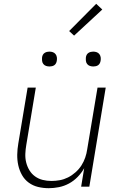

<svg xmlns="http://www.w3.org/2000/svg" viewBox="-20 -980 640 1008"><path d="M236 8Q207 8 180 1.5Q153 -5 131 -21Q109 -37 95.5 -61Q82 -85 76 -112Q70 -139 70.5 -168Q71 -197 76 -226L125 -520H168L118 -219Q114 -196 113 -172.5Q112 -149 117.5 -127Q123 -105 134.5 -86Q146 -67 164 -54Q182 -41 204 -35.5Q226 -30 250 -30Q272 -30 294 -34Q316 -38 337 -48.5Q358 -59 376.5 -75.5Q395 -92 407.5 -111.5Q420 -131 427.5 -153Q435 -175 438 -197L492 -520H535L449 0H406L422 -97Q408 -72 387.5 -51Q367 -30 342 -16.5Q317 -3 289.5 2.5Q262 8 236 8ZM470 -631Q460 -631 451.5 -634Q443 -637 437.5 -644Q432 -651 431 -660.5Q430 -670 431 -680Q432 -686 435 -692Q438 -698 444 -702Q450 -706 456.5 -707.5Q463 -709 469 -709Q479 -709 487.5 -706Q496 -703 501.5 -696Q507 -689 508.5 -679.5Q510 -670 508 -660Q507 -654 504 -648Q501 -642 495.5 -638Q490 -634 483 -632.5Q476 -631 470 -631ZM240 -631Q230 -631 221.5 -634Q213 -637 207.5 -644Q202 -651 201 -660.5Q200 -670 201 -680Q202 -686 205 -692Q208 -698 214 -702Q220 -706 226.5 -707.5Q233 -709 239 -709Q249 -709 257.5 -706Q266 -703 271.5 -696Q277 -689 278.5 -679.5Q280 -670 278 -660Q277 -654 274 -648Q271 -642 265.5 -638Q260 -634 253 -632.5Q246 -631 240 -631ZM369 -793 343 -817 485 -960 517 -930Z"/></svg>

Font: Iosevka Aile Extralight
Style: Italic
Weight: 200
Italic angle: -9°
Designer: Belleve Invis
Foundry: Belleve Invis
Version: Version 31.1.0; ttfautohint (v1.8.4)